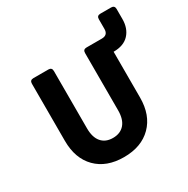

<svg xmlns="http://www.w3.org/2000/svg" viewBox="-153 -797 927 945"><g transform="rotate(-30 310.0 -325.0)"><path d="M75 -205V-530Q75 -550 95 -550H180Q200 -550 200 -530V-204Q200 -153 223 -126Q246 -99 288 -99Q330 -99 353.5 -126Q377 -153 377 -204V-530Q377 -550 397 -550H484Q519 -550 519 -585V-640Q519 -660 539 -660H600Q620 -660 620 -640V-583Q620 -530 590 -497.5Q560 -465 502 -465V-205Q502 -105 444.5 -47.5Q387 10 288 10Q189 10 132 -47.5Q75 -105 75 -205Z"/></g></svg>

Font: Pitagon Sans Mono
Style: Bold
Weight: 700
Monospace: yes
Designer: Travis Tran
Foundry: Pitagon
Version: Version 1.001; ttfautohint (v1.8.4.7-5d5b);gftools[0.9.26]